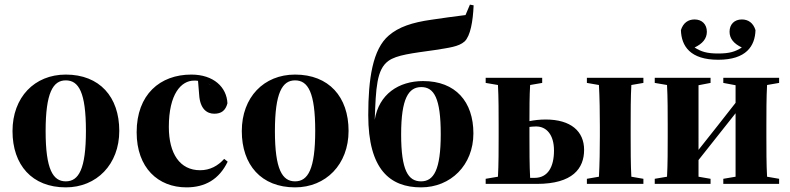

<svg xmlns="http://www.w3.org/2000/svg" viewBox="-20 -794 3409 829"><path d="M264 15C397 15 495 -84 495 -229C495 -376 410 -472 264 -472C129 -472 34 -374 34 -228C34 -82 118 15 264 15ZM264 -11C209 -11 177 -62 177 -228C177 -394 209 -447 264 -447C320 -447 351 -395 351 -229C351 -64 320 -11 264 -11Z M785 15C865 15 926 -19 963 -96L948 -108C921 -78 887 -59 844 -59C757 -59 709 -130 709 -246C709 -388 762 -446 818 -446C824 -446 829 -446 835 -445L840 -384C844 -323 874 -303 905 -303C936 -303 954 -317 962 -348C959 -417 903 -472 806 -472C671 -472 570 -386 570 -223C570 -69 663 15 785 15ZM891 -426 879 -433C883 -431 887 -429 891 -426Z M1254 15C1387 15 1485 -84 1485 -229C1485 -376 1400 -472 1254 -472C1119 -472 1024 -374 1024 -228C1024 -82 1108 15 1254 15ZM1254 -11C1199 -11 1167 -62 1167 -228C1167 -394 1199 -447 1254 -447C1310 -447 1341 -395 1341 -229C1341 -64 1310 -11 1254 -11Z M1798 15C1926 15 2024 -81 2024 -218C2024 -355 1947 -444 1807 -444C1701 -444 1616 -387 1598 -277C1603 -414 1606 -494 1657 -531C1693 -557 1759 -564 1858 -578C1919 -588 1960 -592 1986 -615C2011 -639 2022 -701 2025 -771L2009 -774L1990 -729C1951 -724 1881 -715 1844 -709C1758 -697 1701 -677 1659 -641C1589 -582 1570 -453 1570 -297C1570 -62 1664 15 1798 15ZM1798 -11C1742 -11 1712 -59 1712 -214C1712 -369 1744 -418 1799 -418C1854 -418 1883 -370 1883 -215C1883 -61 1853 -11 1798 -11Z M2266 -207V-246C2275 -247 2285 -248 2295 -248C2339 -248 2372 -213 2372 -144C2372 -74 2346 -26 2288 -26H2269C2266 -78 2266 -151 2266 -207ZM2077 -436 2130 -427C2133 -375 2133 -305 2133 -251V-207C2133 -153 2133 -82 2130 -31L2077 -22V0H2298C2453 0 2502 -67 2502 -147C2502 -227 2445 -278 2336 -278C2310 -278 2286 -275 2266 -271C2266 -322 2266 -381 2269 -427L2321 -436V-458H2077ZM2514 -436 2566 -427C2569 -375 2570 -305 2570 -251V-207C2570 -153 2569 -82 2566 -31L2514 -22V0H2758V-22L2706 -31C2703 -82 2703 -153 2703 -207V-251C2703 -305 2703 -375 2706 -427L2758 -436V-458H2514Z M3103 -436 3156 -426V-350L3076 -248L2996 -147V-426L3048 -436V-458H2807V-436L2860 -427C2863 -375 2863 -305 2863 -251V-207C2863 -153 2863 -82 2860 -31L2807 -22V0H3048V-22L2996 -31V-103L3156 -305V-31L3103 -22V0H3344V-22L3292 -31C3289 -82 3289 -153 3289 -207V-251C3289 -305 3289 -375 3292 -427L3344 -436V-458H3103ZM3081 -536C3202 -536 3240 -595 3242 -664C3232 -696 3210 -710 3183 -710C3151 -710 3130 -689 3130 -657C3130 -627 3149 -605 3183 -589C3155 -571 3130 -563 3081 -563C3032 -563 3007 -571 2979 -589C3013 -605 3032 -627 3032 -657C3032 -689 3011 -710 2979 -710C2952 -710 2930 -696 2920 -664C2922 -595 2960 -536 3081 -536Z"/></svg>

Font: Source Serif 4 Display
Style: Bold
Weight: 700
Designer: Frank Grießhammer
Foundry: Adobe Systems Incorporated
Version: Version 4.004;hotconv 1.0.117;makeotfexe 2.5.65602